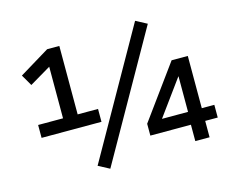

<svg xmlns="http://www.w3.org/2000/svg" viewBox="-104 -885 1309 1065"><g transform="rotate(-15 551.0 -352.5)"><path d="M81 -238V-312H224V-625L259 -629L102 -536L65 -600L238 -705H308V-312H425V-238ZM405 26 341 -8 750 -731 814 -697ZM900 0V-94H667V-162L889 -467H982V-167H1054V-94H982V0ZM903 -167V-371H902L738 -146L732 -167Z"/></g></svg>

Font: Nunito Sans 7pt SemiBold
Style: Regular
Weight: 600
Designer: Vernon Adams
Foundry: Vernon Adams
Version: Version 3.101;gftools[0.9.27]